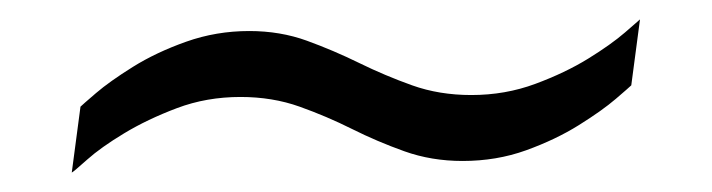

<svg xmlns="http://www.w3.org/2000/svg" viewBox="-20 -398 734 198"><path d="M54 -220 63 -288Q65 -290 79 -302Q93 -314 117 -329Q141 -344 172 -355Q203 -366 237 -366Q269 -366 296.5 -356Q324 -346 350.5 -333Q377 -320 405 -310Q433 -300 466 -300Q501 -300 532 -311.5Q563 -323 586.5 -337.5Q610 -352 624.5 -364.5Q639 -377 640 -378L631 -310Q629 -308 615 -296Q601 -284 577 -269Q553 -254 522.5 -243Q492 -232 457 -232Q425 -232 397 -242Q369 -252 343 -265Q317 -278 289 -288Q261 -298 228 -298Q193 -298 162.5 -286.5Q132 -275 108 -260.5Q84 -246 70 -233.5Q56 -221 54 -220Z"/></svg>

Font: Chivo ExtraLight
Style: Italic
Weight: 250
Italic angle: -8.05°
Designer: Hector Gatti
Foundry: Omnibus-Type
Version: Version 2.002